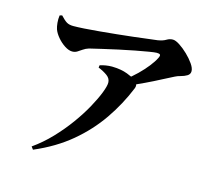

<svg xmlns="http://www.w3.org/2000/svg" viewBox="-112 -892 1224 1088"><g transform="rotate(15 500.0 -348.0)"><path d="M569 -465Q604 -491 633.5 -520Q663 -549 685.5 -577.5Q708 -606 720 -630Q728 -646 723.5 -651Q719 -656 704 -656Q693 -656 659.5 -650.5Q626 -645 581.5 -636.5Q537 -628 489 -617.5Q441 -607 398 -597Q355 -587 326 -580Q307 -574 293 -564Q279 -554 266.5 -546.5Q254 -539 238 -539Q218 -539 194 -554.5Q170 -570 150.5 -593Q131 -616 123 -638Q118 -653 116 -674.5Q114 -696 117 -718L131 -722Q153 -698 168 -689Q183 -680 207 -680Q232 -680 271.5 -682.5Q311 -685 359 -689.5Q407 -694 457.5 -699Q508 -704 554 -709.5Q600 -715 636 -719.5Q672 -724 690 -726Q720 -731 737 -741.5Q754 -752 773 -752Q789 -752 813.5 -736Q838 -720 862.5 -696.5Q887 -673 904 -648.5Q921 -624 921 -606Q921 -588 905 -578.5Q889 -569 869.5 -564Q850 -559 837 -552Q810 -539 770.5 -518Q731 -497 683.5 -474.5Q636 -452 585 -430ZM156 40Q213 0 263 -52.5Q313 -105 353.5 -161Q394 -217 422.5 -269Q451 -321 466.5 -361Q482 -401 482 -421Q482 -445 460.5 -461Q439 -477 407 -490L409 -504Q425 -509 443 -512Q461 -515 480 -515Q533 -514 570.5 -499.5Q608 -485 621 -475Q632 -466 636.5 -455Q641 -444 635 -429Q594 -328 531 -236.5Q468 -145 379 -70.5Q290 4 168 56Z"/></g></svg>

Font: Noto Serif SC ExtraLight ExtraBold
Style: Regular
Weight: 800
Version: Version 2.002-H1;hotconv 1.1.0;makeotfexe 2.6.0